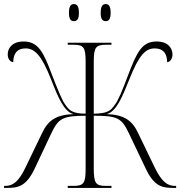

<svg xmlns="http://www.w3.org/2000/svg" viewBox="-20 -924 886 944"><path d="M500 -820C515 -820 524 -830 524 -861C524 -893 515 -904 500 -904C484 -904 475 -893 475 -861C475 -830 484 -820 500 -820ZM343 -820C359 -820 368 -830 368 -861C368 -893 359 -904 343 -904C328 -904 319 -893 319 -861C319 -830 328 -820 343 -820ZM0 0H11C68 0 108 -6 150 -94L232 -268C268 -343 288 -354 401 -355V-95C401 -23 392 -10 340 -10H313V0H528V-10H500C451 -10 441 -23 441 -96V-355C558 -355 578 -344 614 -268L697 -94C739 -6 778 0 836 0H846V-10H840C803 -10 775 -30 740 -102L659 -270C630 -331 592 -360 504 -363C551 -374 580 -444 616 -534C662 -651 695 -686 740 -686C780 -686 801 -665 802 -618C819 -621 828 -637 828 -657C828 -686 807 -720 750 -720C678 -720 653 -668 610 -555C580 -475 560 -428 546 -411C525 -380 510 -366 441 -365V-619C441 -691 450 -704 503 -704H528V-714H313V-704H341C392 -704 401 -691 401 -619V-365C336 -366 321 -380 300 -411C287 -428 267 -475 236 -555C194 -668 168 -720 96 -720C39 -720 18 -686 18 -657C18 -637 27 -621 45 -618C46 -665 67 -686 106 -686C151 -686 185 -651 231 -534C266 -444 295 -374 342 -363C254 -360 216 -331 187 -270L106 -102C72 -30 43 -10 6 -10H0Z"/></svg>

Font: Noto Serif Display SemiCondensed ExtraLight
Style: Regular
Weight: 200
Width: 4
Designer: Monotype Design Team
Foundry: Monotype Imaging Inc.
Version: Version 2.009